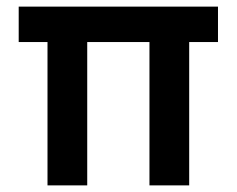

<svg xmlns="http://www.w3.org/2000/svg" viewBox="-20 -560 715 580"><path d="M243.5 0H123.5V-433H36.5V-540H638.5V-433H551.5V0H431.5V-433H243.5Z"/></svg>

Font: Vortex Mix
Style: Bold
Weight: 700
Designer: Mikhail Sharanda
Foundry: Mikhail Sharanda
Version: Version 4.504;Glyphs 3.1.2 (3151)